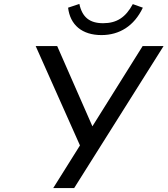

<svg xmlns="http://www.w3.org/2000/svg" viewBox="-20 -952 848 972"><path d="M355.5 0 808.1 -718.8H702.1L447.8 -312.5L269.5 -718.8H160.6L384.8 -215.8L249.5 0ZM493.7 -774.4C584.5 -774.4 659.2 -820.3 703.1 -913.1L652.3 -931.2C616.2 -864.3 571.3 -834.5 502 -834.5C434.1 -834.5 396 -864.7 381.8 -932.1L324.7 -913.1C335 -825.7 395.5 -774.4 493.7 -774.4Z"/></svg>

Font: Winston
Style: Italic
Weight: 400
Italic angle: -8.13011°
Designer: Vernon Adams, Kim Jin-seong, David Berlow, Cristiano Sobral
Foundry: The Winston Project Authors
Version: Version 3.004